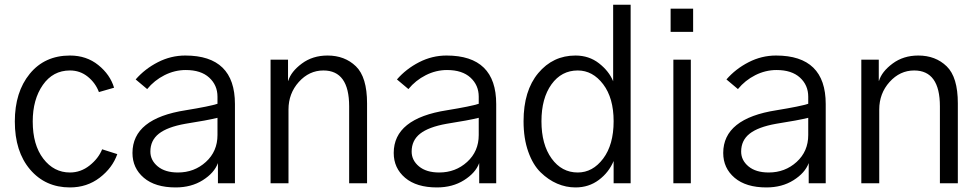

<svg xmlns="http://www.w3.org/2000/svg" viewBox="-20 -779 4163 816"><path d="M43 -262.7Q43 -387.7 106.4 -465.3Q169.9 -543 277.3 -543Q347.7 -543 397.9 -502.4Q448.2 -461.9 464.8 -406.2L400.4 -387.7Q385.7 -426.8 353 -453.1Q320.3 -479.5 277.3 -479.5Q205.1 -479.5 162.1 -418Q119.1 -356.4 119.1 -262.7Q119.1 -163.1 164.1 -104.5Q209 -45.9 277.3 -45.9Q323.2 -45.9 360.8 -75.7Q398.4 -105.5 414.1 -144.5L478.5 -124Q458 -65.4 403.8 -23.9Q349.6 17.6 277.3 17.6Q172.9 17.6 107.9 -58.6Q43 -134.8 43 -262.7Z M619.1 -134.8Q619.1 -97.7 650.4 -71.8Q681.6 -45.9 736.3 -45.9Q805.7 -45.9 855 -90.8Q904.3 -135.7 904.3 -205.1V-278.3Q861.3 -267.6 767.6 -252.9Q691.4 -239.3 655.3 -210.9Q619.1 -182.6 619.1 -134.8ZM543 -128.9Q543 -275.4 769.5 -310.5Q871.1 -327.1 904.3 -337.9V-368.2Q904.3 -417 869.1 -449.2Q834 -481.4 769.5 -481.4Q722.7 -481.4 679.2 -459.5Q635.7 -437.5 605.5 -400.4L556.6 -441.4Q595.7 -486.3 650.9 -514.6Q706.1 -543 767.6 -543Q978.5 -543 978.5 -336.9V0H906.2V-85.9Q890.6 -43.9 841.8 -13.2Q793 17.6 726.6 17.6Q639.6 17.6 591.3 -23.4Q543 -64.5 543 -128.9Z M1129.9 0V-525.4H1204.1V-435.5H1205.1Q1216.8 -474.6 1262.7 -508.8Q1308.6 -543 1372.1 -543Q1445.3 -543 1492.7 -497.1Q1540 -451.2 1540 -339.8V0H1463.9V-327.1Q1463.9 -479.5 1354.5 -479.5Q1293.9 -479.5 1250 -430.7Q1206.1 -381.8 1206.1 -313.5V0Z M1729.5 -134.8Q1729.5 -97.7 1760.7 -71.8Q1792 -45.9 1846.7 -45.9Q1916 -45.9 1965.3 -90.8Q2014.6 -135.7 2014.6 -205.1V-278.3Q1971.7 -267.6 1877.9 -252.9Q1801.8 -239.3 1765.6 -210.9Q1729.5 -182.6 1729.5 -134.8ZM1653.3 -128.9Q1653.3 -275.4 1879.9 -310.5Q1981.4 -327.1 2014.6 -337.9V-368.2Q2014.6 -417 1979.5 -449.2Q1944.3 -481.4 1879.9 -481.4Q1833 -481.4 1789.6 -459.5Q1746.1 -437.5 1715.8 -400.4L1667 -441.4Q1706.1 -486.3 1761.2 -514.6Q1816.4 -543 1877.9 -543Q2088.9 -543 2088.9 -336.9V0H2016.6V-85.9Q2001 -43.9 1952.1 -13.2Q1903.3 17.6 1836.9 17.6Q1750 17.6 1701.7 -23.4Q1653.3 -64.5 1653.3 -128.9Z M2205.1 -263.7Q2205.1 -393.6 2267.6 -468.3Q2330.1 -543 2425.8 -543Q2483.4 -543 2525.9 -509.8Q2568.4 -476.6 2585.9 -433.6V-758.8H2660.2V0H2587.9V-94.7Q2567.4 -45.9 2524.9 -14.2Q2482.4 17.6 2425.8 17.6Q2385.7 17.6 2348.1 1.5Q2310.5 -14.6 2277.8 -46.4Q2245.1 -78.1 2225.1 -134.3Q2205.1 -190.4 2205.1 -263.7ZM2281.2 -263.7Q2281.2 -165 2324.2 -105.5Q2367.2 -45.9 2435.5 -45.9Q2499 -45.9 2543.5 -105Q2587.9 -164.1 2587.9 -263.7Q2587.9 -362.3 2543.5 -420.9Q2499 -479.5 2435.5 -479.5Q2366.2 -479.5 2323.7 -420.4Q2281.2 -361.3 2281.2 -263.7Z M2830.1 -643.6V-742.2H2925.8V-643.6ZM2841.8 0V-525.4H2916V0Z M3129.9 -134.8Q3129.9 -97.7 3161.1 -71.8Q3192.4 -45.9 3247.1 -45.9Q3316.4 -45.9 3365.7 -90.8Q3415 -135.7 3415 -205.1V-278.3Q3372.1 -267.6 3278.3 -252.9Q3202.1 -239.3 3166 -210.9Q3129.9 -182.6 3129.9 -134.8ZM3053.7 -128.9Q3053.7 -275.4 3280.3 -310.5Q3381.8 -327.1 3415 -337.9V-368.2Q3415 -417 3379.9 -449.2Q3344.7 -481.4 3280.3 -481.4Q3233.4 -481.4 3189.9 -459.5Q3146.5 -437.5 3116.2 -400.4L3067.4 -441.4Q3106.4 -486.3 3161.6 -514.6Q3216.8 -543 3278.3 -543Q3489.3 -543 3489.3 -336.9V0H3417V-85.9Q3401.4 -43.9 3352.5 -13.2Q3303.7 17.6 3237.3 17.6Q3150.4 17.6 3102.1 -23.4Q3053.7 -64.5 3053.7 -128.9Z M3640.6 0V-525.4H3714.8V-435.5H3715.8Q3727.5 -474.6 3773.4 -508.8Q3819.3 -543 3882.8 -543Q3956.1 -543 4003.4 -497.1Q4050.8 -451.2 4050.8 -339.8V0H3974.6V-327.1Q3974.6 -479.5 3865.2 -479.5Q3804.7 -479.5 3760.7 -430.7Q3716.8 -381.8 3716.8 -313.5V0Z"/></svg>

Font: Gothic A1
Style: Regular
Weight: 400
Designer: HanYang I&C Co.,Ltd.
Foundry: HanYang I&C Co.,Ltd.
Version: Version 2.50